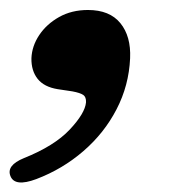

<svg xmlns="http://www.w3.org/2000/svg" viewBox="-44 -186 348 394"><path d="M74.5 -3Q46.5 -7.5 33.2 -24.2Q20 -41 20.5 -66.5Q21.5 -91.5 36.5 -114Q51.5 -136.5 77.2 -151Q103 -165.5 136.5 -165.5Q181 -165.5 203 -138.5Q225 -111.5 223 -66.5Q220.5 -10.5 195.2 38.2Q170 87 127.2 124Q84.5 161 30.5 181.5Q-13.5 198 -22.5 175.5Q-31.5 153.5 5 138.5Q67.5 113.5 99 80Q130.5 46.5 132.5 24Q133 13 126.8 8.8Q120.5 4.5 104.5 1.5Z"/></svg>

Font: Fraunces 72pt Soft
Style: Bold Italic
Weight: 700
Italic angle: -16°
Version: Version 1.000;[b76b70a41]